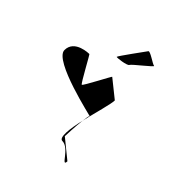

<svg xmlns="http://www.w3.org/2000/svg" viewBox="-199 -1081 1048 1048"><g transform="rotate(45 324.5 -557.5)"><path d="M26 -613C26 -532 389 -455 379 -455C375 -455 372 -436 369 -411C388 -494 415 -585 415 -613L314 -694C314 -702 235 -546 227 -546C219 -546 137 -702 137 -694C137 -694 26 -694 26 -613ZM254 -789C253 -784 329 -794 334 -806C339 -818 445 -898 433 -898C421 -898 360 -944 354 -932C347 -922 255 -797 254 -789ZM360 -282C360 -287 363 -361 369 -411C350 -329 341 -254 369 -254C426 -254 465 -142 467 -195Z"/></g></svg>

Font: Ampere
Style: Cnd
Weight: 400
Version: Version 1